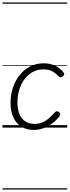

<svg xmlns="http://www.w3.org/2000/svg" viewBox="-20 -1030 562 1550"><path d="M254 19Q194 19 152 -7.5Q110 -34 87.5 -83.5Q65 -133 65 -200Q65 -264 84 -321.5Q103 -379 138.5 -423.5Q174 -468 223.5 -493.5Q273 -519 334 -519Q385 -519 427 -498.5Q469 -478 493 -445Q500 -437 498.5 -430Q497 -423 487 -414Q477 -406 469 -406Q461 -406 454 -413Q431 -438 403 -454Q375 -470 329 -470Q282 -470 243.5 -448.5Q205 -427 177.5 -390Q150 -353 135.5 -305Q121 -257 121 -203Q121 -151 136 -112Q151 -73 182 -51.5Q213 -30 259 -30Q293 -30 321 -41.5Q349 -53 374 -74.5Q399 -96 425 -125Q433 -133 441.5 -132Q450 -131 457 -124Q465 -118 466.5 -110.5Q468 -103 462 -94Q433 -56 398 -31Q363 -6 326.5 6.5Q290 19 254 19ZM0 490H522V500H0ZM0 -20H522V0H0ZM0 -505H522V-500H0ZM0 -1010H522V-1000H0Z"/></svg>

Font: Playwrite ZA Guides
Style: Regular
Weight: 400
Designer: Veronika Burian, José Scaglione
Foundry: TypeTogether
Version: Version 1.003